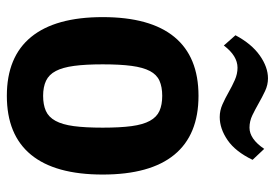

<svg xmlns="http://www.w3.org/2000/svg" viewBox="-141 -652 803 561"><g transform="rotate(90 260.5 -371.5)"><path d="M260 10Q146 10 88 -61Q30 -132 30 -270Q30 -409 88 -479.5Q146 -550 260 -550Q374 -550 432 -479.5Q490 -409 490 -270Q490 -131 432 -60.5Q374 10 260 10ZM260 -96Q286 -96 304 -104Q322 -112 333 -132Q344 -152 348.5 -185.5Q353 -219 353 -270Q353 -321 348.5 -354.5Q344 -388 333 -408Q322 -428 304 -436Q286 -444 260 -444Q234 -444 216 -436Q198 -428 187.5 -408Q177 -388 172.5 -354.5Q168 -321 168 -270Q168 -220 172.5 -186.5Q177 -153 187.5 -133Q198 -113 216 -104.5Q234 -96 260 -96ZM83 -658Q108 -705 142 -729Q176 -753 209 -753Q228 -753 246 -744.5Q264 -736 281.5 -726Q299 -716 316.5 -707.5Q334 -699 353 -699Q386 -699 415 -742L447 -708Q423 -658 389.5 -635Q356 -612 322 -612Q303 -612 285 -620Q267 -628 249.5 -638Q232 -648 214 -656Q196 -664 178 -664Q143 -664 113 -624Z"/></g></svg>

Font: Encode Sans Compressed
Style: Bold
Weight: 700
Designer: Pablo Impallari, Andres Torresi
Foundry: Pablo Impallari, Andres Torresi
Version: Version 1.000; ttfautohint (v1.00) -l 8 -r 50 -G 200 -x 14 -